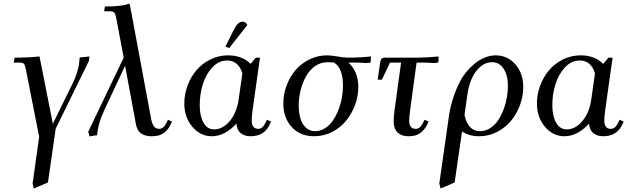

<svg xmlns="http://www.w3.org/2000/svg" viewBox="-20 -766 3576 1089"><path d="M58.1 -411.1 63 -439Q144.5 -439 204.1 -445.8L279.8 -64L391.1 -291Q407.2 -323.2 416.3 -353Q425.3 -382.8 427.7 -398.9Q430.2 -415 432.1 -439.9L486.8 -445.8L484.9 -421.9L295.9 -36.1L252 269L171.9 303.2L165 274.9L202.1 9.8L127 -371.1Q122.1 -396 116 -403.6Q109.9 -411.1 88.9 -411.1Z M480.5 -19 681.6 -439 639.6 -662.1Q634.8 -687 628.2 -694.6Q621.6 -702.1 599.6 -702.1H570.8L574.7 -729Q673.8 -729 714.8 -746.1L720.7 -717.8L837.4 -90.8Q843.3 -61 854.2 -48.1Q865.2 -35.2 882.8 -35.2Q906.7 -35.2 921.9 -64.9L932.6 -86.9L955.6 -76.2L944.8 -54.2Q932.6 -30.3 914.6 -16.1Q896.5 -2 879.2 2.4Q861.8 6.8 839.8 6.8Q803.2 6.8 780.3 -9Q757.3 -24.9 750.5 -64L689.5 -393.1L573.7 -146Q536.1 -66.9 530.8 1Q512.7 2.4 487.8 7.8Z M1025.4 -178.2Q1025.4 -231 1043.9 -280.8Q1062.5 -330.6 1094.7 -368.4Q1127 -406.2 1173.8 -429.2Q1220.7 -452.1 1273.4 -452.1Q1353 -452.1 1401.4 -403.8L1430.7 -439H1454.6L1412.6 -141.1Q1407.7 -104.5 1407.7 -82Q1407.7 -35.2 1444.8 -35.2Q1468.3 -35.2 1483.4 -64.9L1494.6 -86.9L1517.6 -76.2L1506.8 -54.2Q1475.6 6.8 1401.4 6.8Q1367.2 6.8 1345.5 -10.7Q1323.7 -28.3 1320.8 -64.9Q1255.4 6.8 1180.7 6.8Q1116.7 6.8 1071 -46.9Q1025.4 -100.6 1025.4 -178.2ZM1112.8 -169.9Q1112.8 -108.4 1134 -70.3Q1155.3 -32.2 1194.8 -32.2Q1243.2 -32.2 1282.7 -78.9Q1322.3 -125.5 1333.5 -201.2L1354.5 -349.1Q1345.2 -383.8 1323.2 -403.3Q1301.3 -422.9 1268.6 -422.9Q1220.2 -422.9 1183.6 -383.1Q1147 -343.3 1129.9 -286.6Q1112.8 -230 1112.8 -169.9ZM1258.8 -502 1304.7 -594.2Q1318.4 -621.6 1330.1 -632.3Q1341.8 -643.1 1357.4 -643.1Q1373.5 -643.1 1382.8 -624L1279.8 -493.2Z M1586.9 -178.2Q1586.9 -231 1605.5 -280.8Q1624 -330.6 1656.2 -368.4Q1688.5 -406.2 1735.4 -429.2Q1782.2 -452.1 1835 -452.1Q1858.9 -452.1 1894.5 -445.6Q1930.2 -439 1954.1 -439Q2020.5 -439 2084 -445.8L2083 -418L2081.1 -411.1L2056.2 -408.2Q2029.3 -411.1 1987.3 -411.1H1956.1Q2012.2 -360.8 2012.2 -272Q2012.2 -219.2 1993.2 -168.9Q1974.1 -118.7 1941.7 -79.6Q1909.2 -40.5 1862.1 -16.8Q1814.9 6.8 1762.2 6.8Q1682.1 6.8 1634.5 -45.7Q1586.9 -98.1 1586.9 -178.2ZM1674.3 -169.9Q1674.3 -128.4 1683.3 -96.2Q1692.4 -64 1713.9 -43Q1735.4 -22 1767.1 -22Q1796.9 -22 1823 -38.3Q1849.1 -54.7 1867.4 -81.3Q1885.7 -107.9 1899.2 -141.8Q1912.6 -175.8 1918.9 -211.2Q1925.3 -246.6 1925.3 -279.8Q1925.3 -381.8 1873 -412.1Q1859.9 -413.1 1836.9 -413.1Q1798.3 -413.1 1766.6 -390.6Q1734.9 -368.2 1715.3 -332.5Q1695.8 -296.9 1685.1 -254.6Q1674.3 -212.4 1674.3 -169.9Z M2122.1 -314 2136.2 -411.1Q2138.7 -427.2 2144.5 -433.1Q2150.4 -439 2167 -439H2347.2Q2402.8 -439 2467.8 -445.8L2466.8 -418L2464.8 -411.1L2439.9 -408.2Q2413.1 -411.1 2371.1 -411.1H2342.8L2306.2 -141.1Q2300.8 -100.6 2300.8 -82Q2300.8 -35.2 2337.9 -35.2Q2361.8 -35.2 2377 -64.9L2388.2 -86.9L2411.1 -76.2L2399.9 -54.2Q2387.7 -30.3 2369.6 -16.1Q2351.6 -2 2334.2 2.4Q2316.9 6.8 2294.9 6.8Q2258.3 6.8 2235.6 -14.2Q2212.9 -35.2 2212.9 -78.1Q2212.9 -107.9 2217.8 -141.1L2254.9 -411.1H2191.9L2146 -314Z M2471.7 274.9 2524.9 -98.1Q2539.1 -206.1 2589.8 -305.2Q2603 -331.1 2623.8 -356.4Q2644.5 -381.8 2670.4 -403.6Q2696.3 -425.3 2728 -438.7Q2759.8 -452.1 2791 -452.1Q2857.4 -452.1 2902.6 -401.6Q2947.8 -351.1 2947.8 -272Q2947.8 -219.2 2928.7 -168.7Q2909.7 -118.2 2877.2 -79.3Q2844.7 -40.5 2797.6 -16.8Q2750.5 6.8 2697.8 6.8Q2642.6 6.8 2600.6 -20L2558.6 269L2479 303.2ZM2614.7 -113.8Q2622.6 -71.8 2645 -46.9Q2667.5 -22 2702.6 -22Q2732.4 -22 2758.8 -38.3Q2785.2 -54.7 2803.5 -81.3Q2821.8 -107.9 2835 -141.8Q2848.1 -175.8 2854.5 -211.2Q2860.8 -246.6 2860.8 -279.8Q2860.8 -338.4 2836.7 -375.7Q2812.5 -413.1 2771 -413.1Q2720.2 -413.1 2681.2 -363Q2642.1 -313 2629.9 -222.2Z M3025.4 -178.2Q3025.4 -231 3043.9 -280.8Q3062.5 -330.6 3094.7 -368.4Q3127 -406.2 3173.8 -429.2Q3220.7 -452.1 3273.4 -452.1Q3353 -452.1 3401.4 -403.8L3430.7 -439H3454.6L3412.6 -141.1Q3407.7 -104.5 3407.7 -82Q3407.7 -35.2 3444.8 -35.2Q3468.3 -35.2 3483.4 -64.9L3494.6 -86.9L3517.6 -76.2L3506.8 -54.2Q3475.6 6.8 3401.4 6.8Q3367.2 6.8 3345.5 -10.7Q3323.7 -28.3 3320.8 -64.9Q3255.4 6.8 3180.7 6.8Q3116.7 6.8 3071 -46.9Q3025.4 -100.6 3025.4 -178.2ZM3112.8 -169.9Q3112.8 -108.4 3134 -70.3Q3155.3 -32.2 3194.8 -32.2Q3243.2 -32.2 3282.7 -78.9Q3322.3 -125.5 3333.5 -201.2L3354.5 -349.1Q3345.2 -383.8 3323.2 -403.3Q3301.3 -422.9 3268.6 -422.9Q3220.2 -422.9 3183.6 -383.1Q3147 -343.3 3129.9 -286.6Q3112.8 -230 3112.8 -169.9Z"/></svg>

Font: Dihjauti S
Style: Bold Italic
Weight: 700
Italic angle: -9°
Designer: T. Christopher White
Version: Version 3.0.0